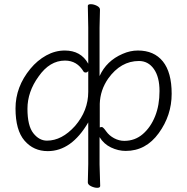

<svg xmlns="http://www.w3.org/2000/svg" viewBox="-20 -725 894 916"><path d="M399 145 401 58V-141Q321 -4 208 -4Q140 -4 97 -54Q54 -104 54 -207.5Q54 -311 125 -397Q158 -437 200.5 -460.5Q243 -484 289 -484Q366 -484 401 -421V-594L399 -697Q399 -705 413 -705Q427 -705 442 -697.5Q457 -690 457 -679L455 -593V-362Q488 -435 565 -468Q601 -484 638 -484Q715 -484 757 -432Q799 -380 799 -277.5Q799 -175 737.5 -90Q676 -5 580 -5Q544 -5 509.5 -21.5Q475 -38 455 -71V59L458 162Q458 171 444 171Q430 171 414.5 163.5Q399 156 399 145ZM401 -386Q396 -379 389 -379Q382 -379 379 -383Q348 -436 290 -436Q217 -436 164 -360Q111 -287 111 -206Q111 -125 139 -89.5Q167 -54 204 -54Q275 -54 338 -124Q401 -197 401 -287ZM456 -117Q460 -119 466 -119Q472 -119 486.5 -98.5Q501 -78 524.5 -65.5Q548 -53 573 -53Q624 -53 661.5 -85.5Q699 -118 720 -170.5Q741 -223 741 -290.5Q741 -358 714 -396Q687 -434 643 -434Q556 -434 496 -350Q458 -295 456 -230Z"/></svg>

Font: ToneOZ-Pinyin-WenKai-Light
Style: Light
Weight: 300
Designer: Fontworks Inc.
Foundry: ToneOZ
Version: Version 0.240331